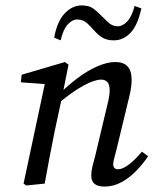

<svg xmlns="http://www.w3.org/2000/svg" viewBox="-20 -678 567 709"><path d="M317 -29Q317 -46 321 -62Q325 -78 332 -104L370 -264Q376 -287 380.5 -308Q385 -329 385 -343Q385 -366 376.5 -375Q368 -384 354 -384Q329 -384 288.5 -362Q248 -340 195 -296L199 -331Q231 -363 267 -390Q303 -417 339.5 -433Q376 -449 406 -449Q466 -449 466 -384Q466 -362 461.5 -340Q457 -318 451 -295L410 -125Q405 -106 401.5 -92.5Q398 -79 398 -72Q398 -53 416 -53Q433 -53 456 -70.5Q479 -88 504 -118L527 -101Q509 -74 484 -48Q459 -22 429 -5.5Q399 11 366 11Q317 11 317 -29ZM145 0 77 7 67 0 148 -380 168 -366 57 -374 60 -402 220 -449 233 -439 210 -324 182 -194Q172 -145 163 -97Q154 -49 145 0ZM180 -539Q191 -599 219 -628.5Q247 -658 281 -658Q308 -658 323 -647.5Q338 -637 350 -624Q365 -609 380 -595Q395 -581 415 -581Q433 -581 450 -599Q467 -617 477 -656L502 -647Q489 -586 462.5 -557.5Q436 -529 400 -529Q375 -529 358.5 -539Q342 -549 331 -562Q317 -578 302 -592Q287 -606 265 -606Q247 -606 230 -587.5Q213 -569 204 -529Z"/></svg>

Font: Lisu Bosa
Style: Italic
Weight: 400
Italic angle: -19°
Designer: David Morse, Annie Olsen, Victor Gaultney, Frank Grießhammer (Latin)
Foundry: SIL International
Version: Version 2.000